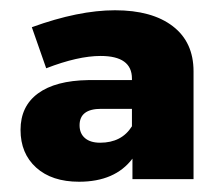

<svg xmlns="http://www.w3.org/2000/svg" viewBox="-20 -807 434 374"><path d="M357 -668V-458H238V-498Q204 -453 134 -453Q81 -453 50.5 -480.5Q20 -508 20 -554Q20 -600 54 -625Q88 -650 152 -651H237V-654Q237 -698 176 -698Q132 -698 70 -674L42 -754Q133 -787 204 -787Q276 -787 316.5 -756Q357 -725 357 -668ZM237 -561V-595H177Q135 -595 135 -563Q135 -547 145.5 -538Q156 -529 175 -529Q217 -529 237 -561Z"/></svg>

Font: Montserrat V1
Style: Bold
Weight: 700
Designer: Julieta Ulanovsky
Foundry: Julieta Ulanovsky
Version: Version 6.001